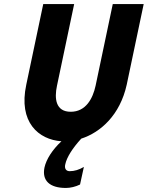

<svg xmlns="http://www.w3.org/2000/svg" viewBox="-20 -690 731 950"><path d="M194 -670 110 -271C70 -85 171 1 284 9C239 51 209 98 200 139C187 203 225 240 306 240C328 240 354 234 376 223L395 136C371 150 348 157 325 157C306 157 298 143 303 123C310 89 338 44 382 -4C478 -35 574 -121 607 -271L691 -670H538L453 -266C439 -201 404 -137 330 -137C256 -137 248 -201 262 -266L347 -670Z"/></svg>

Font: LT Wave Mono Black
Style: Italic
Weight: 900
Designer: Daniel Lyons
Version: Version 2.5 (Glyphs App)